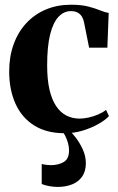

<svg xmlns="http://www.w3.org/2000/svg" viewBox="-20 -540 488 794"><path d="M248 11Q172.5 11 121.2 -21.2Q70 -53.5 44 -111.2Q18 -169 18 -244.5Q18 -306.5 36.5 -357.2Q55 -408 89 -444.5Q123 -481 170 -500.8Q217 -520.5 274 -520.5Q316 -520.5 345 -513Q374 -505.5 394.5 -497Q415 -488.5 429.5 -486.5L424 -343H348.5L327.5 -447.5Q325 -461 318.8 -471.2Q312.5 -481.5 301.5 -487.8Q290.5 -494 272.5 -494Q244.5 -494 222.2 -470.8Q200 -447.5 187.5 -398.2Q175 -349 175 -269.5Q175 -211.5 184.5 -170Q194 -128.5 211.8 -101.8Q229.5 -75 254.5 -62.2Q279.5 -49.5 309.5 -49.5Q326.5 -49.5 346.8 -54Q367 -58.5 386.2 -66.8Q405.5 -75 418.5 -85.5L430.5 -60Q417 -44.5 388.2 -28Q359.5 -11.5 323 -0.2Q286.5 11 248 11ZM219 233Q202 233 184 229.8Q166 226.5 152.5 221V138Q161 140.5 172 141.8Q183 143 190 143Q221 143 243.2 130.2Q265.5 117.5 265.5 82Q265.5 67 261.2 51.5Q257 36 249.8 21.8Q242.5 7.5 234 -2L251 -6.5L265 -2Q277.5 8.5 293.8 29.8Q310 51 322.5 78.2Q335 105.5 335 135.5Q335 168 320 189.8Q305 211.5 278.8 222.2Q252.5 233 219 233Z"/></svg>

Font: Merriweather 144pt
Style: Bold
Weight: 700
Version: Version 2.100